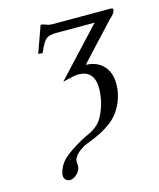

<svg xmlns="http://www.w3.org/2000/svg" viewBox="-107 -518 707 856"><g transform="rotate(-15 246.5 -90.5)"><path d="M310.1 -216.8Q361.8 -214.8 390.9 -183.6Q419.9 -152.3 419.9 -101.1Q419.9 -75.7 415 -54.2Q405.8 -14.6 386 15.9Q366.2 46.4 340.3 65.2Q314.5 84 292.5 95.2Q270.5 106.4 244.4 116.5Q218.3 126.5 210 130.9Q168.9 154.8 160.2 181.2Q159.2 185.1 159.2 191.9Q159.2 195.3 159.7 201.7Q160.2 208 160.2 210Q160.2 214.8 159.2 216.8Q155.3 235.4 139.9 248.3Q124.5 261.2 111.8 261.2Q99.6 261.2 91.3 253.9Q83 246.6 83 232.9Q83 227.1 84 224.1Q93.3 185.5 121.3 159.9Q149.4 134.3 207 102.1Q215.3 97.2 230 90.6Q244.6 84 254.2 79.1Q263.7 74.2 277.1 63.7Q290.5 53.2 299.8 40.3Q309.1 27.3 318.6 5.4Q328.1 -16.6 335 -45.9Q340.8 -78.1 340.8 -99.1Q340.8 -184.1 266.1 -184.1Q258.3 -184.1 247.1 -182.1Q235.8 -180.2 216.3 -175.3Q196.8 -170.4 193.8 -169.9L397 -388.2H219.2Q186.5 -388.2 171.9 -375.7Q157.2 -363.3 138.2 -316.9L118.2 -318.8L162.1 -441.9Q178.2 -439.5 188.2 -434.8Q198.2 -430.2 213.9 -430.2H481Q493.2 -430.2 493.2 -423.8V-421.9Q488.3 -402.3 469.2 -388.2Z"/></g></svg>

Font: Common Serif
Style: Bold Italic
Weight: 700
Italic angle: -12°
Designer: Philipp H. Poll, Khaled Hosny
Foundry: Stefan Peev, Context Ltd.
Version: Version 1.026